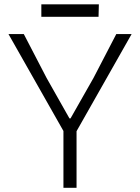

<svg xmlns="http://www.w3.org/2000/svg" viewBox="-20 -888 662 908"><path d="M280 0V-268.5L20 -727H92.5L200.5 -519L308.5 -328H313.5L422 -519L530 -727H602.5L342 -267.5V0ZM175.5 -808.5V-867.5H447.5L446 -808.5Z"/></svg>

Font: Spline Sans Light
Style: Regular
Weight: 300
Designer: Eben Sorkin, Mirko Velimirovic
Foundry: Sorkin Type
Version: Version 1.000; ttfautohint (v1.8.3)